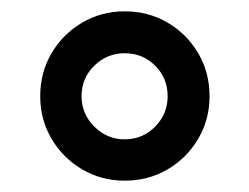

<svg xmlns="http://www.w3.org/2000/svg" viewBox="-20 -718 440 339"><path d="M200 -399Q159 -399 125 -419Q91 -439 71 -473Q51 -507 51 -548Q51 -590 71 -624Q91 -658 125 -678Q159 -698 200 -698Q242 -698 276 -678Q310 -658 330 -624Q350 -590 350 -548Q350 -507 330 -473Q310 -439 276 -419Q242 -399 200 -399ZM200 -472Q232 -472 254 -494.5Q276 -517 276 -548Q276 -580 254 -602Q232 -624 200 -624Q169 -624 146.5 -602Q124 -580 124 -548Q124 -517 146.5 -494.5Q169 -472 200 -472Z"/></svg>

Font: Archivo Variable SemiBold
Style: Regular
Weight: 600
Designer: Hector Gatti
Foundry: Omnibus-Type
Version: Version 2.001